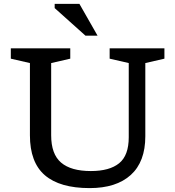

<svg xmlns="http://www.w3.org/2000/svg" viewBox="-20 -955 900 985"><path d="M640.5 -251V-631.5L542.5 -654V-707H823.5V-654L725.5 -631.5V-256Q725.5 -125 651 -57.5Q576.5 10 440 10Q287 10 210.2 -56Q133.5 -122 133.5 -261V-631.5L35.5 -654V-707H340.5V-654L242.5 -631.5V-261Q242.5 -164.5 293.2 -121Q344 -77.5 446 -77.5Q542 -77.5 591.2 -117.5Q640.5 -157.5 640.5 -251ZM480.5 -772H418.5L260.5 -913.5V-935H387.5Z"/></svg>

Font: Newsreader 6pt
Style: Regular
Weight: 400
Designer: Hugues Gentile
Foundry: Production Type
Version: Version 1.003; ttfautohint (v1.8.3)